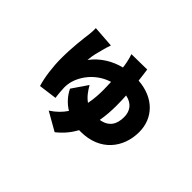

<svg xmlns="http://www.w3.org/2000/svg" viewBox="-141 -914 1282 1282"><g transform="rotate(45 500.0 -273.5)"><path d="M631 -178C640 -227 643 -277 643 -325C643 -356 642 -388 640 -418C707 -404 733 -360 733 -306C733 -238 705 -190 631 -178ZM470 -638C477 -617 482 -600 486 -579C489 -566 491 -551 493 -535C417 -516 343 -474 290 -403C293 -451 305 -488 314 -523C318 -536 324 -561 332 -582L179 -593C180 -580 179 -555 177 -537C170 -484 158 -389 158 -287C158 -207 170 -117 189 -56L318 -73C314 -95 310 -150 310 -162C310 -174 310 -181 312 -195C323 -276 391 -376 505 -411C506 -387 507 -363 507 -339C507 -298 505 -251 495 -203C463 -225 439 -258 418 -295L343 -185C367 -136 402 -100 443 -75C420 -40 388 -8 346 19L476 93C523 56 557 14 582 -32C587 -32 592 -32 597 -32C779 -32 875 -159 875 -307C875 -437 783 -536 629 -547C625 -585 620 -617 617 -640Z"/></g></svg>

Font: Noto Sans Korean Black
Style: Bold
Weight: 900
Designer: Ryoko NISHIZUKA (kana & ideographs); Paul D. Hunt (Latin, Greek & Cyrillic); Wenlong ZHANG (bopomofo); Sandoll Communica
Foundry: Adobe Systems Incorporated
Version: Version 1.000;PS 1;hotconv 1.0.78;makeotf.lib2.5.61930